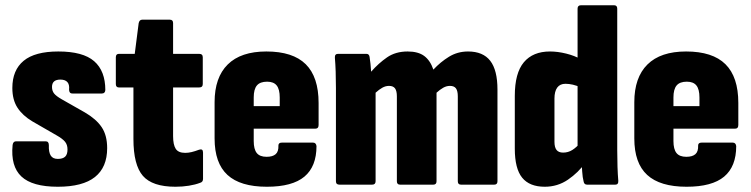

<svg xmlns="http://www.w3.org/2000/svg" viewBox="-20 -703 2861 731"><path d="M200 8Q103 8 61.5 -31Q20 -70 28 -151Q30 -165 41 -165H154Q166 -165 166 -150Q165 -124 173 -111Q181 -98 200 -98Q219 -98 228 -106.5Q237 -115 237 -134Q237 -152 227.5 -163.5Q218 -175 195 -188L103 -241Q66 -263 46.5 -293Q27 -323 27 -368Q27 -436 70 -471.5Q113 -507 202 -507Q296 -507 338.5 -470Q381 -433 381 -360Q380 -347 368 -347H256Q249 -347 246 -351Q243 -355 243 -362Q245 -381 236.5 -390.5Q228 -400 210 -400Q194 -400 186 -393Q178 -386 178 -372Q178 -357 186 -347Q194 -337 215 -325L303 -275Q346 -250 367 -219Q388 -188 388 -139Q388 -66 341.5 -29Q295 8 200 8Z M648 8Q560 8 524 -33.5Q488 -75 488 -174V-370H433Q421 -370 421 -383V-485Q421 -498 433 -498H493L508 -615Q511 -628 521 -628H627Q639 -628 639 -615V-498H738Q752 -498 752 -485V-383Q752 -370 738 -370H639V-185Q639 -152 649 -136.5Q659 -121 685 -121Q697 -121 709.5 -124Q722 -127 738 -133Q753 -138 753 -122V-22Q753 -10 742 -7Q724 0 699.5 4Q675 8 648 8Z M996 8Q895 8 846 -37Q797 -82 797 -176V-314Q797 -408 847 -457.5Q897 -507 994 -507Q1095 -507 1144 -458.5Q1193 -410 1193 -311V-227Q1193 -213 1180 -213H946V-166Q946 -135 957.5 -120.5Q969 -106 995 -106Q1018 -106 1029.5 -116Q1041 -126 1040 -149Q1040 -160 1053 -160H1172Q1183 -160 1185 -147Q1185 -69 1139 -30.5Q1093 8 996 8ZM946 -299H1045V-332Q1045 -363 1033.5 -377.5Q1022 -392 997 -392Q970 -392 958 -377.5Q946 -363 946 -332Z M1272 0Q1259 0 1259 -13V-368Q1259 -401 1258 -430.5Q1257 -460 1255 -483Q1254 -498 1267 -498H1375Q1385 -498 1387 -487Q1389 -476 1390.5 -460.5Q1392 -445 1393 -430Q1421 -462 1453.5 -484.5Q1486 -507 1532 -507Q1572 -507 1595 -490Q1618 -473 1630 -438Q1657 -467 1689.5 -487Q1722 -507 1762 -507Q1819 -507 1846.5 -471.5Q1874 -436 1874 -362V-13Q1874 0 1862 0H1735Q1723 0 1723 -13V-336Q1723 -357 1716 -366.5Q1709 -376 1693 -376Q1680 -376 1667.5 -369Q1655 -362 1642 -350V-13Q1642 0 1630 0H1503Q1491 0 1491 -13V-336Q1491 -357 1484 -366.5Q1477 -376 1461 -376Q1448 -376 1435.5 -369Q1423 -362 1410 -350V-13Q1410 0 1397 0Z M2054 8Q1996 8 1968 -26.5Q1940 -61 1940 -137V-338Q1940 -425 1974.5 -466Q2009 -507 2074 -507Q2103 -507 2135.5 -499Q2168 -491 2192 -477L2193 -369Q2177 -377 2161.5 -380.5Q2146 -384 2133 -384Q2112 -384 2101.5 -369.5Q2091 -355 2091 -328V-163Q2091 -142 2099 -132Q2107 -122 2124 -122Q2143 -122 2159 -132Q2175 -142 2190 -160L2209 -84Q2182 -46 2142.5 -19Q2103 8 2054 8ZM2215 0Q2204 0 2202 -12Q2198 -27 2196.5 -50.5Q2195 -74 2194 -92L2179 -131V-670Q2179 -683 2192 -683H2318Q2330 -683 2330 -670V-130Q2330 -98 2331 -68Q2332 -38 2334 -15Q2335 0 2323 0Z M2594 8Q2493 8 2444 -37Q2395 -82 2395 -176V-314Q2395 -408 2445 -457.5Q2495 -507 2592 -507Q2693 -507 2742 -458.5Q2791 -410 2791 -311V-227Q2791 -213 2778 -213H2544V-166Q2544 -135 2555.5 -120.5Q2567 -106 2593 -106Q2616 -106 2627.5 -116Q2639 -126 2638 -149Q2638 -160 2651 -160H2770Q2781 -160 2783 -147Q2783 -69 2737 -30.5Q2691 8 2594 8ZM2544 -299H2643V-332Q2643 -363 2631.5 -377.5Q2620 -392 2595 -392Q2568 -392 2556 -377.5Q2544 -363 2544 -332Z"/></svg>

Font: Sofia Sans Condensed Black
Style: Regular
Weight: 900
Designer: Botio Nikoltchev, Ani Petrova
Foundry: lettersoup
Version: Version 4.101